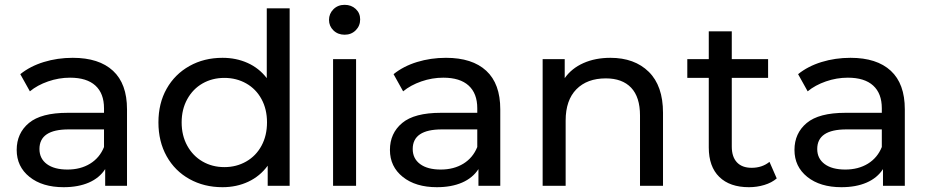

<svg xmlns="http://www.w3.org/2000/svg" viewBox="-20 -777 3891 803"><path d="M49.8 -149.9Q49.8 -219.7 100.8 -262.5Q151.9 -305.2 263.2 -305.2H415V-324.2Q415 -386.2 378.9 -419.2Q342.8 -452.1 272.9 -452.1Q226.1 -452.1 181.2 -436.5Q136.2 -420.9 105 -395L64.9 -466.8Q106 -500 163.1 -517.6Q220.2 -535.2 284.2 -535.2Q394 -535.2 452.6 -481Q511.2 -426.8 511.2 -319.8V0H419.9V-69.8Q396 -32.7 351.6 -13.4Q307.1 5.9 246.1 5.9Q157.2 5.9 103.5 -37.1Q49.8 -80.1 49.8 -149.9ZM145 -153.8Q145 -113.8 176 -90.8Q207 -67.9 262.2 -67.9Q316.9 -67.9 356.9 -92.5Q397 -117.2 415 -162.1V-235.8H267.1Q145 -235.8 145 -153.8Z M642.6 -265.1Q642.6 -345.2 677 -406Q711.4 -466.8 772.5 -501Q833.5 -535.2 910.6 -535.2Q967.8 -535.2 1015.6 -513.7Q1063.5 -492.2 1095.7 -450.2V-742.2H1191.4V0H1099.6V-84Q1067.4 -40 1018.6 -17.1Q969.7 5.9 910.6 5.9Q833.5 5.9 772.5 -28.1Q711.4 -62 677 -123.5Q642.6 -185.1 642.6 -265.1ZM739.7 -265.1Q739.7 -210 763.2 -167.5Q786.6 -125 827.1 -101.6Q867.7 -78.1 918.5 -78.1Q968.8 -78.1 1009.8 -101.6Q1050.8 -125 1073.7 -167.5Q1096.7 -210 1096.7 -265.1Q1096.7 -320.3 1073.7 -362.5Q1050.8 -404.8 1009.8 -428Q968.8 -451.2 918.5 -451.2Q867.7 -451.2 827.1 -428Q786.6 -404.8 763.2 -362.3Q739.7 -319.8 739.7 -265.1Z M1356 -693.8Q1356 -719.7 1374.5 -738.3Q1393.1 -756.8 1421.4 -756.8Q1449.2 -756.8 1467.8 -739.5Q1486.3 -722.2 1486.3 -695.8Q1486.3 -668.9 1467.8 -650.4Q1449.2 -631.8 1421.4 -631.8Q1393.1 -631.8 1374.5 -649.9Q1356 -668 1356 -693.8ZM1373 0V-529.8H1469.2V0Z M1610.8 -149.9Q1610.8 -219.7 1661.9 -262.5Q1712.9 -305.2 1824.2 -305.2H1976.1V-324.2Q1976.1 -386.2 1939.9 -419.2Q1903.8 -452.1 1834 -452.1Q1787.1 -452.1 1742.2 -436.5Q1697.3 -420.9 1666 -395L1626 -466.8Q1667 -500 1724.1 -517.6Q1781.2 -535.2 1845.2 -535.2Q1955.1 -535.2 2013.7 -481Q2072.3 -426.8 2072.3 -319.8V0H1981V-69.8Q1957 -32.7 1912.6 -13.4Q1868.2 5.9 1807.1 5.9Q1718.3 5.9 1664.6 -37.1Q1610.8 -80.1 1610.8 -149.9ZM1706.1 -153.8Q1706.1 -113.8 1737.1 -90.8Q1768.1 -67.9 1823.2 -67.9Q1877.9 -67.9 1918 -92.5Q1958 -117.2 1976.1 -162.1V-235.8H1828.1Q1706.1 -235.8 1706.1 -153.8Z M2249.5 0V-529.8H2341.8V-450.2Q2370.6 -491.2 2420.2 -513.2Q2469.7 -535.2 2532.7 -535.2Q2633.8 -535.2 2693.4 -476.6Q2752.9 -418 2752.9 -305.2V0H2656.7V-293.9Q2656.7 -371.1 2619.6 -410.2Q2582.5 -449.2 2513.7 -449.2Q2435.5 -449.2 2390.6 -403.6Q2345.7 -357.9 2345.7 -272.9V0Z M2854.5 -451.2V-529.8H2944.3V-646H3040.5V-529.8H3192.4V-451.2H3040.5V-164.1Q3040.5 -121.1 3062 -98.1Q3083.5 -75.2 3123.5 -75.2Q3167.5 -75.2 3198.2 -100.1L3228.5 -30.8Q3207.5 -12.7 3176.5 -3.4Q3145.5 5.9 3112.3 5.9Q3032.2 5.9 2988.3 -37.1Q2944.3 -80.1 2944.3 -160.2V-451.2Z M3302.7 -149.9Q3302.7 -219.7 3353.8 -262.5Q3404.8 -305.2 3516.1 -305.2H3668V-324.2Q3668 -386.2 3631.8 -419.2Q3595.7 -452.1 3525.9 -452.1Q3479 -452.1 3434.1 -436.5Q3389.2 -420.9 3357.9 -395L3317.9 -466.8Q3358.9 -500 3416 -517.6Q3473.1 -535.2 3537.1 -535.2Q3647 -535.2 3705.6 -481Q3764.2 -426.8 3764.2 -319.8V0H3672.9V-69.8Q3648.9 -32.7 3604.5 -13.4Q3560.1 5.9 3499 5.9Q3410.2 5.9 3356.4 -37.1Q3302.7 -80.1 3302.7 -149.9ZM3397.9 -153.8Q3397.9 -113.8 3429 -90.8Q3460 -67.9 3515.1 -67.9Q3569.8 -67.9 3609.9 -92.5Q3649.9 -117.2 3668 -162.1V-235.8H3520Q3397.9 -235.8 3397.9 -153.8Z"/></svg>

Font: Montserrat Medium
Style: Regular
Weight: 500
Designer: Julieta Ulanovsky
Foundry: Julieta Ulanovsky
Version: Version 7.200